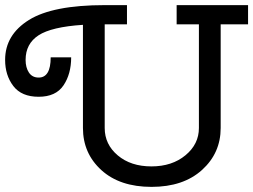

<svg xmlns="http://www.w3.org/2000/svg" viewBox="-20 -720 989 750"><path d="M757 -220V-625H670V-700H949V-625H842V-220Q842 -122 769 -56Q696 10 572 10Q448 10 376 -55.5Q304 -121 304 -220V-623Q181 -615 130.5 -582Q80 -549 80 -486Q80 -456 93 -436.5Q106 -417 131 -417Q178 -417 178 -496H258Q258 -431 228 -386.5Q198 -342 131 -342Q64 -342 32 -384Q0 -426 0 -486Q0 -584 93 -642Q186 -700 389 -700H476V-625H389V-220Q389 -156 440 -113Q491 -70 571.5 -70Q652 -70 704.5 -113.5Q757 -157 757 -220Z"/></svg>

Font: Cherry Swash
Style: Regular
Weight: 400
Designer: Kasatkina Nataliya
Foundry: Nataliya Kasatkina
Version: Version 1.001